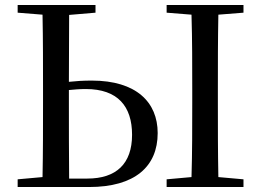

<svg xmlns="http://www.w3.org/2000/svg" viewBox="-20 -752 1050 772"><path d="M51 0H338C522 0 614 -82 614 -217C614 -341 528 -428 349 -428C314 -428 285 -426 257 -423L258 -692L364 -701V-732H51V-701L151 -693C153 -593 153 -493 153 -392V-339C153 -239 153 -140 151 -40L51 -31ZM257 -390C278 -392 300 -394 325 -394C454 -394 511 -324 511 -210C511 -93 447 -34 331 -34H258C257 -134 257 -237 257 -339ZM650 -701 750 -693C753 -593 753 -493 753 -392V-339C753 -239 753 -138 750 -40L650 -31V0H959V-31L858 -40C856 -140 856 -239 856 -340V-392C856 -493 856 -593 858 -693L959 -701V-732H650Z"/></svg>

Font: Noto Serif TC Medium
Style: Regular
Weight: 500
Designer: Ryoko NISHIZUKA 西塚涼子 (kana & ideographs); Frank Grießhammer (Latin, Greek & Cyrillic); Wenlong ZHANG 张文龙 (bopomofo); San
Foundry: Adobe
Version: Version 2.001;hotconv 1.1.0;makeotfexe 2.6.0